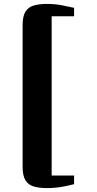

<svg xmlns="http://www.w3.org/2000/svg" viewBox="-20 -824 495 981"><path d="M219.5 137Q181 137 153 129Q125 121 110.2 97.5Q95.5 74 95.5 28V-695Q95.5 -741.5 110.2 -764.8Q125 -788 153 -796Q181 -804 219.5 -804Q259.5 -804 293.8 -797.5Q328 -791 358.5 -784V-741H244V73H358.5V117Q328 125 293.8 131Q259.5 137 219.5 137Z"/></svg>

Font: Merriweather 60pt Black
Style: Regular
Weight: 900
Version: Version 2.100